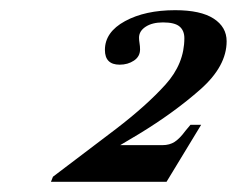

<svg xmlns="http://www.w3.org/2000/svg" viewBox="-20 -706 465 377"><path d="M253 -443 216 -421H299Q313 -421 323 -427.5Q333 -434 344 -449L354 -461H375L307 -349H80L84 -359L208 -453Q268 -499 305 -540Q342 -581 342 -631Q342 -646 332.5 -654Q323 -662 300 -662Q279 -662 266 -653.5Q253 -645 253 -632Q253 -627 254 -621Q255 -615 255 -609Q255 -595 243 -587Q231 -579 215 -579Q186 -579 186 -608Q186 -643 225.5 -664.5Q265 -686 324 -686Q374 -686 399.5 -669.5Q425 -653 425 -625Q425 -576 373.5 -530.5Q322 -485 253 -443Z"/></svg>

Font: Ibarra Real Nova
Style: Bold Italic
Weight: 700
Italic angle: -22°
Designer: Jose Maria Ribagorda & Octavio Pardo
Foundry: Octavio Pardo
Version: Version 1.014